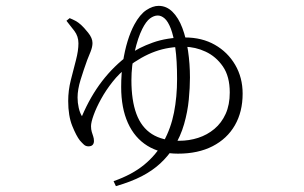

<svg xmlns="http://www.w3.org/2000/svg" viewBox="-20 -564 1040 656"><path d="M207 -493 218 -502Q228 -498 237.5 -493Q247 -488 257 -479Q266 -471 281 -452.5Q296 -434 296 -417Q296 -404 289.5 -387.5Q283 -371 278 -359Q266 -326 255.5 -292Q245 -258 245 -231Q245 -213 249 -195.5Q253 -178 260 -167Q289 -235 329 -287Q369 -339 422 -378Q453 -401 502 -418.5Q551 -436 612 -436Q670 -436 714 -411Q758 -386 783.5 -342.5Q809 -299 809 -244Q809 -182 782.5 -136Q756 -90 706.5 -64.5Q657 -39 588 -39Q527 -39 483.5 -66Q440 -93 417 -144Q394 -195 394 -267Q394 -312 400 -351.5Q406 -391 416 -423.5Q426 -456 439 -480Q458 -515 480 -529.5Q502 -544 522 -544Q549 -544 569.5 -523.5Q590 -503 603 -468.5Q616 -434 622.5 -390Q629 -346 629 -299Q629 -265 625 -223.5Q621 -182 609 -140Q597 -98 574 -61Q554 -30 527.5 -5.5Q501 19 464.5 38Q428 57 376 72L368 55Q431 33 472.5 -1Q514 -35 539 -80.5Q564 -126 574.5 -179.5Q585 -233 585 -294Q585 -358 579 -400Q573 -442 563.5 -466.5Q554 -491 542.5 -501Q531 -511 519 -511Q506 -511 492.5 -501Q479 -491 466 -465Q451 -435 440 -387Q429 -339 429 -290Q429 -221 446 -175Q463 -129 499 -106Q535 -83 592 -83Q626 -83 657 -93Q688 -103 712.5 -123.5Q737 -144 751 -175Q765 -206 765 -248Q765 -303 741.5 -337Q718 -371 682.5 -387.5Q647 -404 611 -404Q557 -405 510 -388Q463 -371 416 -335Q388 -314 365 -285Q342 -256 325.5 -226Q309 -196 300 -171Q291 -146 291 -133Q291 -122 293.5 -113.5Q296 -105 298.5 -98Q301 -91 301 -82Q301 -74 296.5 -69Q292 -64 282 -64Q273 -64 266.5 -70Q260 -76 253 -84Q241 -99 227 -133.5Q213 -168 213 -219Q213 -255 222 -290.5Q231 -326 239.5 -358.5Q248 -391 248 -416Q248 -440 234 -458.5Q220 -477 207 -493Z"/></svg>

Font: Noto Serif TC
Style: Regular
Weight: 200
Designer: Ryoko NISHIZUKA 西塚涼子 (kana & ideographs); Frank Grießhammer (Latin, Greek & Cyrillic); Wenlong ZHANG 张文龙 (bopomofo); San
Foundry: Adobe
Version: Version 2.001;hotconv 1.1.0;makeotfexe 2.6.0